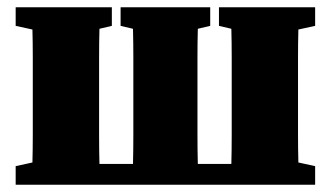

<svg xmlns="http://www.w3.org/2000/svg" viewBox="-20 -507 908 527"><path d="M581 -436V-487H845V-436L799 -426Q798 -390 798 -349Q798 -308 798 -277V-210Q798 -179 798 -138Q798 -97 799 -61L845 -51V0H23V-51L69 -61Q70 -97 70 -138Q70 -179 70 -210V-277Q70 -308 70 -349Q70 -390 69 -426L23 -436V-487H287V-436L253 -428Q252 -391 252 -350Q252 -309 252 -277V-210Q252 -179 252 -136.5Q252 -94 253 -57H345Q346 -94 346 -136.5Q346 -179 346 -210V-277Q346 -309 346 -350Q346 -391 345 -428L311 -436V-487H557V-436L523 -428Q522 -391 522 -350Q522 -309 522 -277V-210Q522 -179 522 -136.5Q522 -94 523 -57H615Q616 -94 616 -136.5Q616 -179 616 -210V-277Q616 -309 616 -350Q616 -391 615 -428Z"/></svg>

Font: Source Serif 4 Black
Style: Regular
Weight: 900
Designer: Frank Grießhammer
Foundry: Adobe
Version: Version 4.005;hotconv 1.1.0;makeotfexe 2.6.0